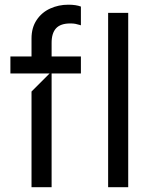

<svg xmlns="http://www.w3.org/2000/svg" viewBox="-20 -781 629 801"><path d="M111.5 0V-399.1L186.8 -474.4L111.5 -490.1V-620.7Q111.5 -665.5 132.8 -697.4Q154.1 -729.4 189.3 -745.4Q224.4 -761.4 264.9 -761.4Q297.2 -761.4 317.5 -753.6V-675.4Q316.4 -675.8 315.3 -676.1Q314.3 -676.5 313.2 -676.8Q303.6 -679.7 294.7 -681.5Q285.9 -683.2 273.4 -683.2Q232.2 -683.2 213.6 -662.6Q195 -642 195.3 -600.9V0ZM23.4 -474.4V-545.5H317.5V-474.4ZM514.9 -727.3V0H431.1V-727.3Z"/></svg>

Font: Riot Sans
Style: Regular
Weight: 400
Designer: Rasmus Andersson
Foundry: rsms
Version: Version 3.005